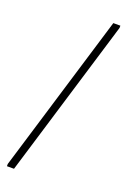

<svg xmlns="http://www.w3.org/2000/svg" viewBox="-164 -835 643 971"><g transform="rotate(20 157.5 -350.0)"><path d="M268 -782H306V-770L48 82H10V70Z"/></g></svg>

Font: Phudu
Style: Bold
Weight: 700
Version: Version 1.005;gftools[0.9.23]